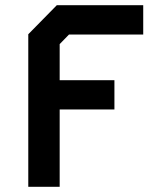

<svg xmlns="http://www.w3.org/2000/svg" viewBox="-20 -720 640 740"><path d="M199 -700 89 -588V0H210V-298H421V-411H210V-550L246 -587H532V-700Z"/></svg>

Font: Kode Mono
Style: Bold
Weight: 700
Monospace: yes
Designer: Isa Ozler
Foundry: Kadena LLC
Version: Version 1.206;gftools[0.9.28]